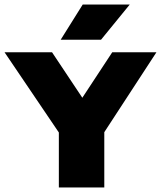

<svg xmlns="http://www.w3.org/2000/svg" viewBox="-46 -825 708 845"><path d="M213 0V-315L252.5 -183.5L-26 -595H183L344.5 -352.5H288.5L448 -595H642.5L374 -183.5L413 -313V0ZM221 -650 318 -805H525L398.5 -650Z"/></svg>

Font: Encode Sans SC SemiExpanded ExtraBold
Style: Regular
Weight: 800
Width: 6
Designer: Multiple Designers
Foundry: Impallari Type
Version: Version 3.002